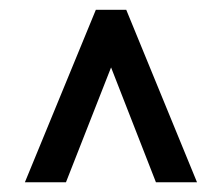

<svg xmlns="http://www.w3.org/2000/svg" viewBox="-20 -731 458 395"><path d="M300.8 -356 208.5 -592.3 115.7 -356H31.2L177.2 -710.9H231.9H239.7L385.3 -356Z"/></svg>

Font: Heebo
Style: Regular
Weight: 400
Designer: Oded Ezer
Foundry: Meir Sadan
Version: Version 2.001; ttfautohint (v1.5.14-ce02) -l 8 -r 50 -G 200 